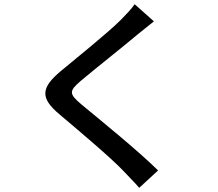

<svg xmlns="http://www.w3.org/2000/svg" viewBox="-20 -830 1040 917"><path d="M623 -810C610 -789 581 -760 558 -736C491 -669 347 -555 271 -491C178 -413 168 -364 264 -284C355 -207 515 -72 569 -14C593 12 621 39 645 67L735 -16C638 -112 451 -263 368 -332C309 -382 309 -395 366 -444C436 -503 573 -611 639 -667C659 -682 690 -709 715 -728Z"/></svg>

Font: Source Han Sans KR Medium
Style: Regular
Weight: 500
Designer: Ryoko NISHIZUKA (kana & ideographs); Paul D. Hunt (Latin, Greek & Cyrillic); Wenlong ZHANG (bopomofo); Sandoll Communica
Foundry: Adobe Systems Incorporated
Version: Version 1.001;PS 1.001;hotconv 1.0.78;makeotf.lib2.5.61930